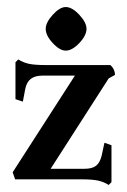

<svg xmlns="http://www.w3.org/2000/svg" viewBox="-20 -510 362 546"><path d="M220 -30Q242 -30 253 -38.5Q264 -47 269 -67L277 -104L297 -97V8L289 16Q275 7 258.5 3.5Q242 0 212 0H23L16 -20L193 -295H101Q80 -295 68 -286Q56 -277 52 -258L45 -221L24 -228V-333L32 -341Q46 -332 62.5 -328.5Q79 -325 110 -325H294Q307 -313 307 -297L289 -287L124 -30ZM167 -490Q185 -490 205.5 -468Q226 -446 226 -428Q226 -409 205.5 -387.5Q185 -366 167 -366Q150 -366 130 -387.5Q110 -409 110 -428Q110 -446 130 -468Q150 -490 167 -490Z"/></svg>

Font: Katibeh
Style: Regular
Weight: 400
Designer: Arabic design by Kourosh Beigpour, Latin design by Eduardo Tunni, engineering by Lasse Fister
Version: Version 1.000